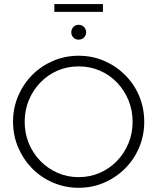

<svg xmlns="http://www.w3.org/2000/svg" viewBox="-20 -908 769 939"><path d="M364.6 10.4Q298.6 10.4 239.9 -14.6Q181.2 -39.6 137.5 -84Q93.8 -128.5 68.8 -187.2Q43.8 -245.8 43.8 -312.5Q43.8 -379.9 68.8 -438.5Q93.8 -497.2 137.5 -541.3Q181.2 -585.4 239.9 -610.4Q298.6 -635.4 364.6 -635.4Q431.2 -635.4 489.2 -610.4Q547.2 -585.4 591.7 -541.3Q636.1 -497.2 660.8 -438.2Q685.4 -379.2 685.4 -312.5Q685.4 -245.8 660.8 -187.2Q636.1 -128.5 591.7 -84Q547.2 -39.6 489.2 -14.6Q431.2 10.4 364.6 10.4ZM364.6 -41.7Q420.1 -41.7 468.4 -62.8Q516.7 -84 552.4 -121.2Q588.2 -158.3 608.3 -207.3Q628.5 -256.2 628.5 -312.5Q628.5 -368.8 608.3 -417.7Q588.2 -466.7 552.4 -504.2Q516.7 -541.7 468.4 -562.5Q420.1 -583.3 364.6 -583.3Q309 -583.3 261.1 -562.5Q213.2 -541.7 177.1 -504.2Q141 -466.7 120.8 -417.7Q100.7 -368.8 100.7 -312.5Q100.7 -256.2 120.8 -207.3Q141 -158.3 177.1 -121.2Q213.2 -84 261.1 -62.8Q309 -41.7 364.6 -41.7ZM364.6 -713.9Q354.2 -713.9 346.2 -718.8Q338.2 -723.6 333.3 -731.6Q328.5 -739.6 328.5 -750Q328.5 -760.4 333.3 -768.8Q338.2 -777.1 346.2 -781.9Q354.2 -786.8 364.6 -786.8Q375 -786.8 383.3 -781.9Q391.7 -777.1 396.5 -768.8Q401.4 -760.4 401.4 -750Q401.4 -740.3 396.5 -731.9Q391.7 -723.6 383.3 -718.8Q375 -713.9 364.6 -713.9ZM245.8 -850V-888.2H483.3V-850Z"/></svg>

Font: Afacad Flux Light
Style: Regular
Weight: 300
Designer: Kristian Moeller
Foundry: Dicotype
Version: Version 1.100